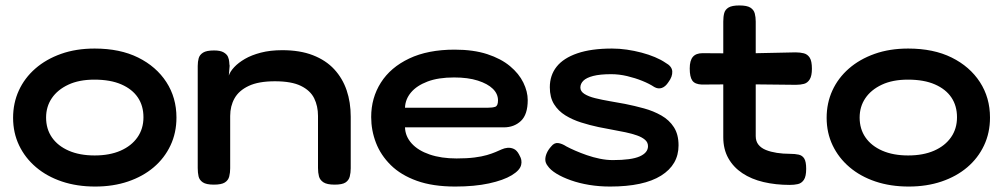

<svg xmlns="http://www.w3.org/2000/svg" viewBox="-20 -668 3678 704"><path d="M329 16Q262 16 207 -2.5Q152 -21 112 -55Q72 -89 50 -135Q28 -181 28 -236Q28 -290 49 -336Q70 -382 109.5 -416.5Q149 -451 204 -470.5Q259 -490 327 -490Q420 -490 486.5 -457Q553 -424 590 -367Q627 -310 627 -237Q627 -181 605 -134.5Q583 -88 543.5 -54.5Q504 -21 449.5 -2.5Q395 16 329 16ZM327 -98Q382 -98 422 -115.5Q462 -133 484 -164.5Q506 -196 506 -238Q506 -280 485.5 -310.5Q465 -341 425 -358.5Q385 -376 326 -376Q270 -376 230.5 -357.5Q191 -339 170 -308Q149 -277 149 -237Q149 -195 170.5 -164Q192 -133 232 -115.5Q272 -98 327 -98Z M764 9Q736 9 723.5 0.5Q711 -8 708 -21.5Q705 -35 705 -52V-426Q705 -442 708.5 -454.5Q712 -467 724.5 -475Q737 -483 765 -483Q788 -483 800 -476Q812 -469 816 -459.5Q820 -450 820.5 -440.5Q821 -431 822 -427L819 -391Q824 -406 839 -422Q854 -438 878 -452Q902 -466 936.5 -475Q971 -484 1015 -484Q1080 -484 1127.5 -465.5Q1175 -447 1205.5 -414Q1236 -381 1251 -337Q1266 -293 1266 -240V-51Q1266 -35 1262.5 -21Q1259 -7 1247 1Q1235 9 1207 9Q1179 9 1166 0.5Q1153 -8 1149.5 -21.5Q1146 -35 1146 -52V-243Q1146 -279 1132 -307.5Q1118 -336 1083.5 -353Q1049 -370 988 -370Q928 -370 892 -353Q856 -336 840 -307.5Q824 -279 824 -243V-51Q824 -35 820.5 -21Q817 -7 804.5 1Q792 9 764 9Z M1649 16Q1567 16 1508.5 -5Q1450 -26 1413 -62.5Q1376 -99 1358.5 -144.5Q1341 -190 1341 -239Q1341 -309 1376.5 -365Q1412 -421 1480.5 -453.5Q1549 -486 1647 -486Q1716 -486 1766.5 -469.5Q1817 -453 1850 -425.5Q1883 -398 1899 -365Q1915 -332 1915 -301Q1915 -248 1890 -224.5Q1865 -201 1827 -201H1465Q1466 -168 1489.5 -142Q1513 -116 1555.5 -101.5Q1598 -87 1654 -87Q1692 -87 1719.5 -90.5Q1747 -94 1765.5 -99.5Q1784 -105 1797 -110.5Q1810 -116 1820 -120.5Q1830 -125 1841 -126Q1853 -127 1864 -122Q1875 -117 1883 -102Q1890 -90 1891.5 -81Q1893 -72 1891 -64Q1887 -44 1856.5 -25.5Q1826 -7 1773 4.5Q1720 16 1649 16ZM1465 -273H1769Q1786 -273 1796 -276.5Q1806 -280 1806 -300Q1806 -324 1787 -342.5Q1768 -361 1732 -372.5Q1696 -384 1645 -384Q1587 -384 1547.5 -369Q1508 -354 1487 -329Q1466 -304 1465 -273Z M2217 16Q2177 16 2140.5 10Q2104 4 2073 -7Q2042 -18 2020 -31.5Q1998 -45 1988 -60Q1980 -70 1979.5 -81.5Q1979 -93 1984.5 -106Q1990 -119 2001 -131Q2012 -145 2026 -143.5Q2040 -142 2057 -131Q2070 -124 2089.5 -115.5Q2109 -107 2132 -99Q2155 -91 2179.5 -86Q2204 -81 2227 -81Q2295 -81 2325.5 -94.5Q2356 -108 2356 -132Q2356 -146 2345 -155.5Q2334 -165 2315.5 -171.5Q2297 -178 2273.5 -183Q2250 -188 2224.5 -192.5Q2199 -197 2175 -202Q2142 -209 2110.5 -219Q2079 -229 2053 -245Q2027 -261 2011.5 -286Q1996 -311 1996 -348Q1996 -392 2021 -423.5Q2046 -455 2097 -472.5Q2148 -490 2224 -490Q2251 -490 2278.5 -486Q2306 -482 2332.5 -475Q2359 -468 2381.5 -458.5Q2404 -449 2420 -438Q2444 -425 2445 -406Q2446 -387 2431 -367Q2420 -350 2406.5 -345.5Q2393 -341 2379 -349Q2361 -361 2335 -371.5Q2309 -382 2279.5 -389Q2250 -396 2221 -396Q2180 -396 2155 -389.5Q2130 -383 2119 -372Q2108 -361 2108 -347Q2108 -333 2123 -323.5Q2138 -314 2162.5 -308Q2187 -302 2216 -297Q2245 -292 2272 -287Q2307 -280 2341.5 -270.5Q2376 -261 2405 -244.5Q2434 -228 2451 -201.5Q2468 -175 2468 -135Q2468 -64 2404 -24Q2340 16 2217 16Z M2876 10Q2824 10 2779.5 -0.5Q2735 -11 2702 -33Q2669 -55 2650.5 -88Q2632 -121 2632 -165V-589Q2632 -607 2635.5 -620Q2639 -633 2651.5 -640.5Q2664 -648 2691 -648Q2719 -648 2731.5 -640Q2744 -632 2747.5 -618.5Q2751 -605 2751 -589V-169Q2751 -150 2761 -137.5Q2771 -125 2788.5 -118Q2806 -111 2828.5 -107.5Q2851 -104 2876 -104Q2895 -104 2908.5 -101Q2922 -98 2929 -86.5Q2936 -75 2936 -49Q2936 -21 2927.5 -8.5Q2919 4 2905.5 7Q2892 10 2876 10ZM2556 -473 2709 -472 2897 -476Q2914 -476 2927.5 -472.5Q2941 -469 2949 -456.5Q2957 -444 2957 -416Q2957 -390 2949 -377Q2941 -364 2928 -360.5Q2915 -357 2898 -357L2714 -359L2553 -358Q2528 -359 2518.5 -372.5Q2509 -386 2509 -417Q2509 -446 2520.5 -459.5Q2532 -473 2556 -473Z M3312 16Q3245 16 3190 -2.5Q3135 -21 3095 -55Q3055 -89 3033 -135Q3011 -181 3011 -236Q3011 -290 3032 -336Q3053 -382 3092.5 -416.5Q3132 -451 3187 -470.5Q3242 -490 3310 -490Q3403 -490 3469.5 -457Q3536 -424 3573 -367Q3610 -310 3610 -237Q3610 -181 3588 -134.5Q3566 -88 3526.5 -54.5Q3487 -21 3432.5 -2.5Q3378 16 3312 16ZM3310 -98Q3365 -98 3405 -115.5Q3445 -133 3467 -164.5Q3489 -196 3489 -238Q3489 -280 3468.5 -310.5Q3448 -341 3408 -358.5Q3368 -376 3309 -376Q3253 -376 3213.5 -357.5Q3174 -339 3153 -308Q3132 -277 3132 -237Q3132 -195 3153.5 -164Q3175 -133 3215 -115.5Q3255 -98 3310 -98Z"/></svg>

Font: Fredoka SemiExpanded Medium
Style: Regular
Weight: 500
Width: 6
Designer: Ben Nathan
Foundry: Milena B. Brandão, Ben Nathan
Version: Version 2.001